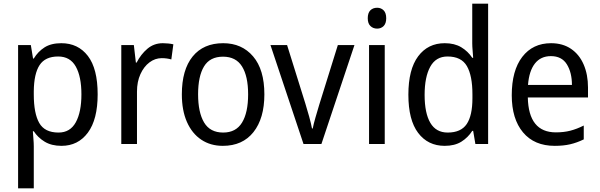

<svg xmlns="http://www.w3.org/2000/svg" viewBox="-20 -831 3251 1040"><path d="M312 -597Q403 -597 456 -528Q509 -459 509 -320Q509 -184 456 -112.5Q403 -41 313 -41Q259 -41 222 -63.5Q185 -86 163 -120H158Q159 -102 161 -79Q163 -56 163 -38V189H78V-587H147L159 -514H163Q186 -552 221.5 -574.5Q257 -597 312 -597ZM295 -525Q225 -525 194.5 -478.5Q164 -432 163 -337V-319Q163 -217 192.5 -165Q222 -113 297 -113Q360 -113 390.5 -168.5Q421 -224 421 -320Q421 -416 390.5 -470.5Q360 -525 295 -525Z M862 -597Q876 -597 891 -595.5Q906 -594 919 -591L908 -509Q884 -516 856 -516Q820 -516 789.5 -493Q759 -470 740.5 -429Q722 -388 722 -335V-51H637V-587H705L716 -492H720Q743 -537 778.5 -567Q814 -597 862 -597Z M1412 -320Q1412 -190 1353 -115.5Q1294 -41 1187 -41Q1120 -41 1070 -74.5Q1020 -108 992.5 -170.5Q965 -233 965 -320Q965 -453 1023.5 -525Q1082 -597 1189 -597Q1290 -597 1351 -525.5Q1412 -454 1412 -320ZM1053 -320Q1053 -222 1085.5 -167.5Q1118 -113 1189 -113Q1258 -113 1291 -167Q1324 -221 1324 -320Q1324 -418 1291 -471Q1258 -524 1188 -524Q1117 -524 1085 -471Q1053 -418 1053 -320Z M1624 -51 1445 -587H1535L1634 -270Q1644 -238 1654.5 -200Q1665 -162 1670 -135H1674Q1678 -157 1688.5 -193.5Q1699 -230 1709 -263L1810 -587H1900L1721 -51Z M2023 -789Q2044 -789 2058 -775Q2072 -761 2072 -732Q2072 -704 2058 -690Q2044 -676 2023 -676Q2001 -676 1986.5 -690Q1972 -704 1972 -732Q1972 -761 1986 -775Q2000 -789 2023 -789ZM2064 -587V-51H1979V-587Z M2389 -41Q2298 -41 2245 -111Q2192 -181 2192 -318Q2192 -455 2245 -526Q2298 -597 2389 -597Q2442 -597 2478.5 -575Q2515 -553 2538 -518H2543Q2542 -535 2540 -557.5Q2538 -580 2538 -596V-811H2624V-51H2555L2543 -122H2538Q2515 -86 2479 -63.5Q2443 -41 2389 -41ZM2405 -113Q2477 -113 2508 -159Q2539 -205 2539 -299V-320Q2539 -421 2509 -473Q2479 -525 2404 -525Q2341 -525 2310.5 -469.5Q2280 -414 2280 -317Q2280 -218 2311 -165.5Q2342 -113 2405 -113Z M2965 -597Q3028 -597 3073 -566.5Q3118 -536 3141.5 -481.5Q3165 -427 3165 -357V-303H2839Q2843 -114 2991 -114Q3034 -114 3069 -123Q3104 -132 3142 -151V-76Q3105 -58 3068.5 -49.5Q3032 -41 2985 -41Q2874 -41 2813 -114Q2752 -187 2752 -315Q2752 -449 2809 -523Q2866 -597 2965 -597ZM2964 -527Q2909 -527 2877.5 -487Q2846 -447 2840 -371H3078Q3078 -438 3050.5 -482.5Q3023 -527 2964 -527Z"/></svg>

Font: Noto Sans Tamil UI SemiCondensed
Style: Regular
Weight: 400
Width: 4
Designer: Jelle Bosma - Monotype Design Team
Foundry: Monotype Imaging Inc.
Version: Version 2.004; ttfautohint (v1.8.4.7-5d5b)